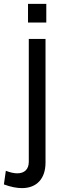

<svg xmlns="http://www.w3.org/2000/svg" viewBox="-76 -732 318 987"><path d="M-46 146 -56 216C-21 229 10 235 37 235C114 235 158 185 158 104V-532H72V100C72 138 50 159 13 159C-3 159 -23 155 -46 146ZM68 -616H162V-712H68Z"/></svg>

Font: Ronzino
Style: Regular
Weight: 400
Designer: Nunzio Mazzaferro
Foundry: Collletttivo
Version: Version 1.000;Glyphs 3.3 (3337)